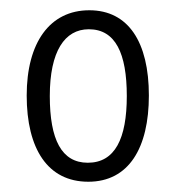

<svg xmlns="http://www.w3.org/2000/svg" viewBox="-20 -743 343 374"><path d="M270 -557C270 -661 230 -723 154 -723C77 -723 32 -660 32 -557C32 -453 73 -389 152 -389C231 -389 270 -455 270 -557ZM77 -556C77 -643 106 -686 153 -686C205 -686 227 -639 227 -556C227 -473 204 -426 151 -426C100 -426 77 -471 77 -556Z"/></svg>

Font: Noto Sans Devanagari ExtraCondensed Light
Style: Regular
Weight: 300
Width: 2
Designer: Jelle Bosma - Monotype Design Team
Foundry: Monotype Imaging Inc.
Version: Version 2.004